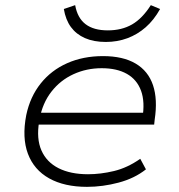

<svg xmlns="http://www.w3.org/2000/svg" viewBox="-20 -718 696 746"><path d="M318 8Q230 8 171 -25Q112 -58 88.5 -120.5Q65 -183 82 -271Q97 -342 138 -393.5Q179 -445 241 -472.5Q303 -500 380 -500Q458 -500 507 -471Q556 -442 574.5 -387Q593 -332 581 -253L579 -234H110L118 -280H563L533 -257Q544 -322 528 -365.5Q512 -409 473 -431Q434 -453 375 -453Q316 -453 265 -429.5Q214 -406 179.5 -361.5Q145 -317 134 -256L132 -245Q121 -179 141 -133.5Q161 -88 207.5 -64.5Q254 -41 322 -41Q371 -41 423 -53.5Q475 -66 525 -101L547 -60Q503 -25 441 -8.5Q379 8 318 8ZM391 -555Q344 -555 310 -570Q276 -585 255.5 -613Q235 -641 228 -683L272 -698Q281 -648 312.5 -624Q344 -600 399 -600Q453 -600 493 -623Q533 -646 566 -698L602 -683Q578 -640 546 -612Q514 -584 475 -569.5Q436 -555 391 -555Z"/></svg>

Font: Nunito Sans 7pt SemiExpanded ExtraLight
Style: Italic
Weight: 250
Width: 6
Italic angle: -9°
Designer: Vernon Adams
Foundry: Vernon Adams
Version: Version 3.101;gftools[0.9.27]